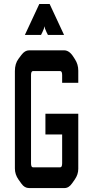

<svg xmlns="http://www.w3.org/2000/svg" viewBox="-20 -956 437 976"><path d="M223.6 -778.3Q223.6 -778.3 216.8 -792Q207 -811.5 207 -820.3H205.1Q205.1 -811.5 195.3 -792L188.5 -778.3H106.4L179.7 -935.5H232.4L305.7 -778.3ZM127.9 -700.2H305.7Q332 -700.2 352.5 -668L361.3 -654.3Q377.9 -628.9 377.9 -596.7V-535.2H295.9V-574.2Q295.9 -594.7 286.1 -594.7H147.5Q137.7 -594.7 137.7 -574.2V-126Q137.7 -105.5 147.5 -105.5H286.1Q295.9 -105.5 295.9 -126V-272.5H210.9V-377.9H377.9V-97.7Q377.9 -69.3 360.4 -43.9L346.7 -24.4Q330.1 0 307.6 0H127.9Q104.5 0 88.9 -22.5L74.2 -43Q55.7 -69.3 55.7 -99.6V-594.7Q55.7 -632.8 74.2 -657.2L88.9 -676.8Q106.4 -700.2 127.9 -700.2Z"/></svg>

Font: Vancouver Drive
Style: Bold
Weight: 700
Designer: Valery Zaveryaev
Foundry: Cyreal (www.cyreal.org)
Version: Version 1.01